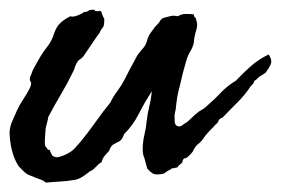

<svg xmlns="http://www.w3.org/2000/svg" viewBox="-60 -356 582 398"><path d="M245.1 -6.8 239.3 -28.3Q233.4 -40.5 237.3 -66.4L240.7 -83.5Q241.7 -86.9 242.4 -92.3Q243.2 -97.7 244.1 -105.5Q245.1 -112.8 246.3 -120.4Q247.6 -127.9 249.5 -135.7Q251.5 -143.6 252.7 -151.4Q253.9 -159.2 254.9 -167Q247.6 -155.8 240.7 -144Q233.9 -132.3 227.5 -119.6Q215.3 -95.7 197.3 -78.1Q193.4 -66.4 187.5 -63.2Q181.6 -60.1 175.8 -57.1Q169.9 -54.2 166 -43Q161.1 -38.1 156.7 -32.7Q152.3 -27.3 150.4 -19.5Q145.5 -17.6 140.6 -11.7Q131.3 -2.4 128.9 -2Q126.5 -1.5 124 1Q114.3 8.8 106.9 12.7Q99.6 16.6 89.8 17.6Q79.1 19.5 62 20.5Q53.7 21 46.9 21.5Q40 22 35.2 22.5Q28.8 17.6 25.4 16.6Q23.9 16.1 21.2 15.1Q18.6 14.2 14.6 12.7Q0.5 6.8 1 7.3Q0.5 6.8 -0.7 6.3Q-2 5.9 -3.9 4.9Q-11.7 -1 -14.6 -4.4Q-16.6 -6.8 -21.5 -11.7Q-37.6 -36.6 -40 -76.2Q-41 -89.8 -35.2 -103.5Q-29.3 -117.2 -24.4 -127.9Q-18.6 -140.1 -11.7 -150.4Q-7.8 -156.2 -4.6 -161.6Q-1.5 -167 1 -171.9Q6.8 -183.6 3.2 -187.3Q-0.5 -190.9 4.9 -202.1Q7.3 -210 10.7 -215.8L19.5 -231.4Q28.3 -247.1 38.1 -259.3Q46.9 -270 52.7 -288.1Q57.6 -301.8 65.9 -309.1Q74.2 -316.4 85.9 -322.3Q90.8 -320.3 100.1 -323.7Q109.4 -327.1 114.3 -331.1Q121.1 -331.1 125 -335Q135.7 -336.9 136.2 -335Q136.7 -333 138.7 -333Q140.6 -332.5 144 -333Q147.5 -333.5 149.4 -333Q152.8 -322.8 154.3 -320.3Q156.2 -317.9 156.2 -315.4Q156.2 -312.5 155.8 -307.6Q155.3 -302.7 154.3 -300.8Q148.9 -293.5 147.9 -291.5L146.5 -288.1Q143.6 -284.2 139.9 -279.1Q136.2 -273.9 131.8 -267.1L116.2 -244.1Q110.8 -235.8 106.4 -233.4Q101.1 -230.5 97.7 -222.7Q95.7 -219.2 94.7 -215.3Q94.2 -211.9 91.8 -208Q80.6 -184.6 66.4 -160.6Q59.1 -148.4 52.5 -136.5Q45.9 -124.5 40 -113.3Q39.6 -109.4 38.6 -105.7Q37.6 -102.1 36.6 -98.1Q34.2 -89.8 34.2 -84Q34.2 -82.5 33.2 -68.8Q32.2 -55.2 34.2 -52.7Q40 -44.4 41 -45.4Q42 -46.4 43 -44.9Q46.9 -35.2 48.3 -33.7Q49.8 -32.2 54.7 -30.3Q58.6 -29.3 65.9 -31.7Q73.2 -34.2 77.1 -36.1Q88.9 -42 94.7 -48.3Q100.6 -54.7 106.4 -61.5Q121.1 -79.1 137.7 -102.5Q154.3 -126 168.9 -143.6Q174.3 -155.3 183.1 -167Q192.4 -179.7 197.3 -189.5L210.9 -215.8Q213.9 -221.2 217.3 -227.5Q220.7 -233.9 224.6 -241.2Q230.5 -249.5 236.8 -256.3Q243.2 -263.2 246.1 -276.4Q248.5 -283.2 253.4 -289.6Q255.9 -293 258.1 -295.7Q260.3 -298.3 261.7 -300.8Q269 -307.6 271 -311.5Q272.9 -315.4 277.3 -318.4Q288.1 -321.3 293.9 -322.8Q299.8 -324.2 308.6 -322.3Q316.4 -327.1 325.2 -327.1Q329.6 -327.1 333.7 -326.9Q337.9 -326.7 341.8 -326.2Q341.8 -321.3 344.2 -319.8Q346.7 -318.4 346.7 -314.5Q350.6 -305.7 346.7 -293Q342.3 -278.8 341.8 -267.6Q339.4 -257.3 334.5 -249.5Q329.1 -240.7 326.2 -230.5Q324.2 -223.1 323 -218.8Q321.8 -214.4 321.3 -212.9L318.4 -202.1Q316.4 -193.4 314.5 -185.3Q312.5 -177.2 310.5 -169.4Q306.6 -153.8 304.7 -134.8Q304.7 -129.9 303.2 -124.5Q301.8 -119.6 301.8 -115.2Q301.8 -110.4 302.2 -103.5Q302.7 -96.7 307.6 -94.7Q313 -92.8 316.9 -95.7Q321.8 -99.6 327.1 -102.5Q330.6 -105 336.9 -111.3Q343.3 -117.7 346.7 -120.1Q351.6 -125 357.4 -127.9Q363.3 -130.9 368.2 -135.7Q376 -142.6 383.5 -149.7Q391.1 -156.7 397.9 -164.1Q412.6 -179.2 428.7 -188.5Q444.3 -205.1 460.4 -219.2Q476.6 -233.4 497.1 -243.2Q504.9 -230.5 501 -222.2Q497.1 -213.9 491.2 -206.1Q488.8 -203.6 484.4 -201.2Q479 -198.2 476.6 -196.3L471.7 -191.4Q468.8 -188.5 466.8 -188.5Q466.8 -184.6 464.4 -182.1L460 -177.7Q453.6 -168 446.5 -159.4Q439.5 -150.9 431.6 -143.1Q423.8 -135.3 416.3 -127.7Q408.7 -120.1 401.4 -112.3Q394.5 -109.9 393.1 -106Q391.6 -101.1 386.7 -97.7Q384.8 -95.2 382.8 -93.3Q380.9 -91.3 378.9 -89.4Q377 -87.4 375 -85.4Q373 -83.5 371.1 -81.1Q365.2 -74.7 360.8 -67.9Q356.4 -61.5 348.6 -55.7Q343.8 -50.8 341.3 -45.4Q339.4 -40.5 334 -35.2Q326.2 -27.3 322.8 -27.8Q319.8 -28.3 317.4 -18.6Q309.6 -12.7 308.6 -10.3Q308.1 -8.3 305.7 -8.8Q303.2 -7.8 298.8 -7.3Q293.9 -6.8 293.9 -4.9Q287.6 -2 283.7 1Q279.8 4.4 274.4 4.9Q261.7 6.8 256.3 3.4Q251 0 245.1 -6.8Z"/></svg>

Font: Fasthand
Style: Regular
Weight: 400
Designer: Danh Hong
Version: Version 8.002; ttfautohint (v1.8.3)